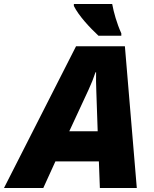

<svg xmlns="http://www.w3.org/2000/svg" viewBox="-79 -947 775 967"><path d="M417 -767H532V-779C509 -830 494 -884 486 -927H293V-917C317 -868 373 -808 417 -767ZM-59 0H139L200 -134H419L424 0H610L550 -714H304ZM270 -286 367 -495C381 -525 392 -553 402 -583H405C404 -555 405 -523 406 -491L413 -286Z"/></svg>

Font: Noto Sans Black
Style: Italic
Weight: 900
Italic angle: -12°
Designer: Monotype Design Team
Foundry: Monotype Imaging Inc.
Version: Version 2.013